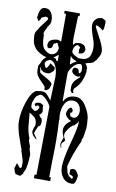

<svg xmlns="http://www.w3.org/2000/svg" viewBox="-83 -763 491 814"><g transform="rotate(10 162.0 -356.0)"><path d="M29 -22V-24H31V-22ZM215 -514 198 -522Q190 -528 187 -533V-530L189 -496Q204 -509 215 -514ZM115 -514 122 -512Q129 -509 129 -503L136 -501V-529Q120 -516 115 -514ZM231 -64Q231 -97 250 -167.5Q269 -238 269 -258V-267Q264 -256 253 -246Q238 -242 221 -213Q217 -206 217 -198Q217 -191 225 -177Q225 -172 215 -164Q209 -158 215 -142L213 -141L208 -155Q208 -165 217 -186L211 -202Q208 -210 208 -219Q208 -242 236 -261L229 -265L226 -266Q209 -280 209 -288Q209 -297 214.5 -307Q220 -317 227 -317L230 -316L235 -307L234 -298L226 -295L229 -281Q230 -281 233 -279.5Q236 -278 238.5 -277.5Q241 -277 244 -277Q256 -277 263 -293L265 -305Q265 -323 255.5 -335.5Q246 -348 230 -348Q207 -348 195.5 -328.5Q184 -309 184 -281Q184 -273 186 -259L185 -256Q188 -213 188 -167V-134Q186 -72 186 -11H193V5H123V-11H131L135 -305Q126 -327 103 -344Q95 -349 91 -349Q86 -349 73 -339Q66 -330 59 -309V-293L62 -286L75 -277Q89 -277 94 -296L87 -302L81 -301Q81 -297 76 -297L72 -303Q72 -314 91 -314Q100 -314 109 -305Q107 -303 108.5 -293Q110 -283 110 -281Q110 -272 98 -264Q103 -255 110 -251Q112 -248 114 -235L111 -220L101 -213V-211Q90 -187 90 -183Q93 -180 105 -160L103 -159Q82 -176 82 -188Q82 -199 90 -217V-224Q90 -233 86.5 -240Q83 -247 80 -250Q77 -253 68 -259Q59 -265 57 -266V-263Q58 -256 59.5 -236Q61 -216 62 -206.5Q63 -197 66.5 -183Q70 -169 75 -158L74 -150L78 -138Q79 -134 83 -126V-121Q82 -116 90 -91Q90 -88 89 -73.5Q88 -59 87.5 -55Q87 -51 85.5 -41Q84 -31 81.5 -24.5Q79 -18 75 -12V-7L64 5L58 4H55Q49 1 42 1L44 0Q39 -1 34 -23L41 -46L57 -27L64 -32V-50Q64 -62 56.5 -81.5Q49 -101 49 -111L47 -113Q46 -117 38.5 -137.5Q31 -158 28 -167.5Q25 -177 21.5 -193.5Q18 -210 18 -223Q18 -263 33 -307Q48 -351 68 -361L90 -364Q103 -364 110 -359Q117 -354 123.5 -345Q130 -336 134 -332L138 -433Q138 -472 120 -493Q112 -501 102 -501L88 -494L83 -484Q83 -479 89 -467L94 -464L104 -478L106 -487Q114 -484 128 -473L129 -466Q129 -459 119.5 -451Q110 -443 102 -443L86 -445L74 -453L68 -464L67 -461Q69 -457 71 -442Q79 -434 98.5 -424Q118 -414 126 -404L127 -399L126 -394L120 -379L111 -372H101V-384Q97 -390 84.5 -402Q72 -414 65 -425Q58 -436 58 -450V-455V-468Q65 -479 65 -480L69 -490Q74 -501 86 -509Q20 -528 20 -584Q19 -587 19 -592Q20 -608 28 -616Q33 -627 47 -644.5Q61 -662 64 -667V-670Q66 -676 62 -676Q60 -678 60 -676L54 -679L36 -671Q35 -663 28 -656H24Q22 -664 18 -667V-670Q22 -704 32 -710Q37 -714 46 -714Q65 -714 74 -696Q82 -678 80 -666L81 -665Q78 -646 68 -638V-635L61 -621Q57 -614 56 -607L59 -600Q59 -566 66.5 -550Q74 -534 98 -525Q129 -526 131 -557L122 -577H118L111 -572L109 -574Q104 -569 104 -559L101 -553Q94 -549 90 -549Q81 -549 81 -564Q81 -588 121 -591Q129 -589 134 -586H136V-705H128V-717H194V-705H188L185 -609Q185 -594 188 -581L197 -590L214 -593Q230 -593 239 -582Q239 -579 243 -572Q243 -550 221 -550H216Q220 -559 216 -563L220 -575L210 -583Q201 -583 195.5 -574Q190 -565 190 -554Q190 -548 195 -543.5Q200 -539 210 -534L220 -529H235Q275 -529 275 -581Q275 -601 268 -619Q253 -661 253 -677Q253 -692 262.5 -702.5Q272 -713 287 -713Q288 -715 290 -714Q292 -713 296.5 -710.5Q301 -708 302 -708Q307 -706 307 -699Q307 -670 301 -662Q292 -673 272 -680L269 -675Q270 -671 291.5 -631.5Q313 -592 313 -572Q313 -570 311 -560Q309 -557 303.5 -545.5Q298 -534 293 -531Q289 -524 283 -521Q277 -518 267.5 -516.5Q258 -515 253 -512L259 -505L264 -493L263 -488Q264 -483 264 -479Q257 -426 225 -400Q222 -395 222 -387L225 -383L223 -379L217 -380L211 -389V-405V-406Q211 -413 214.5 -420.5Q218 -428 221.5 -432Q225 -436 232.5 -443Q240 -450 242 -451V-453L239 -454L231 -451L228 -453H223L209 -461L204 -469V-473Q204 -487 216 -487Q220 -487 226 -484L230 -479L233 -466Q242 -469 243 -478V-483Q243 -506 232 -506Q216 -506 201 -487.5Q186 -469 186 -457V-338L189 -339Q202 -366 238 -366Q266 -366 286 -330Q304 -300 304 -274V-268L305 -267V-252Q306 -246 304 -236Q302 -226 302 -221L299 -204Q296 -193 294 -191V-184Q264 -119 253 -69L259 -43L268 -29L282 -20L285 -25Q285 -30 282.5 -32Q280 -34 275 -35.5Q270 -37 268 -39V-57Q270 -61 280 -63L289 -61Q298 -54 305 -38Q302 -8 292 -1L284 0Q259 0 245 -18.5Q231 -37 231 -64Z"/></g></svg>

Font: Bukvitsa
Style: Regular
Weight: 500
Foundry: Ponomar Technologies, Inc.
Version: Version 1.1